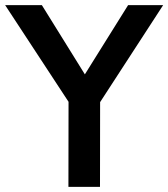

<svg xmlns="http://www.w3.org/2000/svg" viewBox="-43 -725 653 745"><path d="M222.5 0 223 -363.5 249.5 -289.5 -23 -705H119.5L299 -416H273.5L454 -705H590L320 -289.5L345.5 -363.5L345 0Z"/></svg>

Font: Nunito Sans 12pt ExtraLight SemiCondensed
Style: Regular
Weight: 200
Width: 4
Version: Version 3.101;gftools[0.9.27]